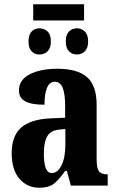

<svg xmlns="http://www.w3.org/2000/svg" viewBox="-20 -872 549 902"><path d="M35 -153Q35 -234 80 -273Q125 -312 218 -316L286 -319V-374Q286 -431 274.5 -459.5Q263 -488 237 -488Q213 -488 201 -460Q189 -432 189 -380Q128 -380 98.5 -396Q69 -412 69 -447Q69 -497 119.5 -523Q170 -549 250 -549Q344 -549 389 -509.5Q434 -470 434 -379V-123Q434 -83 444.5 -68Q455 -53 483 -53H486V0H313L294 -69H286Q254 -24 230.5 -7Q207 10 165 10Q108 10 71.5 -32Q35 -74 35 -153ZM287 -191V-266L257 -263Q218 -259 202 -232Q186 -205 186 -149Q186 -59 223 -59Q251 -59 269 -95.5Q287 -132 287 -191ZM136 -852H375V-776H136ZM114 -677Q114 -709 128.5 -724Q143 -739 165 -739Q188 -739 203.5 -724Q219 -709 219 -677Q219 -646 203.5 -631Q188 -616 165 -616Q143 -616 128.5 -631Q114 -646 114 -677ZM289 -677Q289 -709 304 -724Q319 -739 342 -739Q363 -739 378.5 -724Q394 -709 394 -677Q394 -646 378.5 -631Q363 -616 342 -616Q319 -616 304 -631Q289 -646 289 -677Z"/></svg>

Font: Noto Serif CondExtraBold
Style: Regular
Weight: 800
Width: 3
Designer: Monotype Design Team
Foundry: Monotype Imaging Inc.
Version: Version 1.001